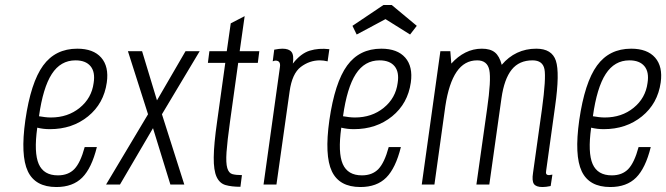

<svg xmlns="http://www.w3.org/2000/svg" viewBox="-20 -743 2682 773"><path d="M82 -259Q62 -117 92 -53.5Q122 10 207 10Q273 10 311 -28Q349 -66 370 -151H321Q304 -88 279.5 -62.5Q255 -37 213 -37Q156 -37 136 -82.5Q116 -128 130 -229Q142 -226 154.5 -224.5Q167 -223 181 -223Q271 -223 334.5 -274.5Q398 -326 410 -411Q419 -475 387.5 -511Q356 -547 291 -547Q203 -547 153.5 -479Q104 -411 82 -259ZM284 -500Q325 -500 344.5 -476.5Q364 -453 357 -409Q349 -348 301 -309Q253 -270 185 -270Q173 -270 161 -271.5Q149 -273 137 -275Q153 -390 188.5 -445Q224 -500 284 -500Z M552 -537H495L576 -283L407 0H463L596 -227L666 0H722L632 -283L784 -537H727L612 -339Z M823 -537 817 -490H887L854 -253Q841 -162 840.5 -109.5Q840 -57 852 -31Q864 -5 888 2Q912 9 948 9L954 -38Q930 -38 915.5 -42Q901 -46 895 -66.5Q889 -87 892 -130.5Q895 -174 906 -253L939 -490H1018L1024 -537H945L965 -678L909 -649L893 -537Z M1159 -487Q1164 -521 1153.5 -534Q1143 -547 1117 -547Q1110 -547 1102.5 -546Q1095 -545 1084 -543L1078 -496Q1085 -499 1089 -499Q1100 -499 1104.5 -492.5Q1109 -486 1107 -473L1041 0H1093L1146 -375Q1156 -447 1191 -473.5Q1226 -500 1268 -500Q1275 -500 1283 -499Q1291 -498 1299 -496L1306 -545Q1263 -550 1227 -539Q1191 -528 1159 -487Z M1306 -259Q1286 -117 1316 -53.5Q1346 10 1431 10Q1497 10 1535 -28Q1573 -66 1594 -151H1545Q1528 -88 1503.5 -62.5Q1479 -37 1437 -37Q1380 -37 1360 -82.5Q1340 -128 1354 -229Q1366 -226 1378.5 -224.5Q1391 -223 1405 -223Q1495 -223 1558.5 -274.5Q1622 -326 1634 -411Q1643 -475 1611.5 -511Q1580 -547 1515 -547Q1427 -547 1377.5 -479Q1328 -411 1306 -259ZM1508 -500Q1549 -500 1568.5 -476.5Q1588 -453 1581 -409Q1573 -348 1525 -309Q1477 -270 1409 -270Q1397 -270 1385 -271.5Q1373 -273 1361 -275Q1377 -390 1412.5 -445Q1448 -500 1508 -500ZM1524 -723 1399 -639 1416 -604 1532 -666 1631 -604 1658 -639 1557 -723Z M1901 -500Q1942 -500 1950 -461Q1958 -422 1941 -304L1898 0H1950L1999 -348Q2010 -425 2040 -462.5Q2070 -500 2124 -500Q2165 -500 2172 -464.5Q2179 -429 2162 -304L2126 -47Q2121 -15 2129.5 -2.5Q2138 10 2164 10Q2172 10 2179 9Q2186 8 2197 6L2204 -40Q2193 -38 2191 -38Q2182 -38 2179.5 -42.5Q2177 -47 2179 -57L2215 -316Q2234 -450 2218 -498.5Q2202 -547 2139 -547Q2097 -547 2062 -530.5Q2027 -514 2000 -482Q1991 -517 1972.5 -532Q1954 -547 1920 -547Q1885 -547 1854 -531.5Q1823 -516 1797 -487L1793 -537H1753L1678 0H1729L1773 -316Q1787 -408 1818.5 -454Q1850 -500 1901 -500Z M2312 -259Q2292 -117 2322 -53.5Q2352 10 2437 10Q2503 10 2541 -28Q2579 -66 2600 -151H2551Q2534 -88 2509.5 -62.5Q2485 -37 2443 -37Q2386 -37 2366 -82.5Q2346 -128 2360 -229Q2372 -226 2384.5 -224.5Q2397 -223 2411 -223Q2501 -223 2564.5 -274.5Q2628 -326 2640 -411Q2649 -475 2617.5 -511Q2586 -547 2521 -547Q2433 -547 2383.5 -479Q2334 -411 2312 -259ZM2514 -500Q2555 -500 2574.5 -476.5Q2594 -453 2587 -409Q2579 -348 2531 -309Q2483 -270 2415 -270Q2403 -270 2391 -271.5Q2379 -273 2367 -275Q2383 -390 2418.5 -445Q2454 -500 2514 -500Z"/></svg>

Font: Secuela ExtLt
Style: Italic
Weight: 200
Italic angle: -8°
Designer: Fernando Haro
Foundry: deFharo
Version: Version 1.704